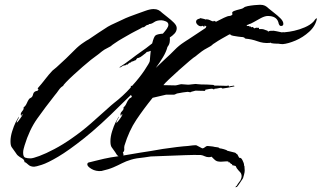

<svg xmlns="http://www.w3.org/2000/svg" viewBox="-20 -641 1349 805"><path d="M966 144 973 137Q977 129 983 122Q989 115 991 108Q992 105 992.5 102.5Q993 100 993 98Q993 87 986 80Q979 73 974 66Q972 64 971 61Q970 58 968 55L952 51L954 47H953Q948 47 944.5 42Q941 37 937 40Q937 37 938 36Q929 35 921.5 36Q914 37 906 37Q902 37 898 36.5Q894 36 890 35Q884 33 877.5 26.5Q871 20 867 16Q864 17 861.5 17.5Q859 18 856 18Q846 18 838 14Q830 10 822 9Q797 8 757.5 9.5Q718 11 678 12.5Q638 14 612 15L585 19Q551 22 529.5 28.5Q508 35 491.5 43.5Q475 52 455.5 60.5Q436 69 405 76Q382 78 364 67.5Q346 57 346 48Q346 40 357 39Q361 38 379 33.5Q397 29 416.5 24.5Q436 20 444 19L477 14Q475 12 474 12Q470 9 468 5Q466 1 463 -3Q453 -17 448 -24Q443 -31 443 -49Q443 -68 450 -90.5Q457 -113 465 -129Q467 -133 471.5 -140.5Q476 -148 476 -151H478Q476 -144 472 -138.5Q468 -133 468 -125H469V-126Q473 -129 483 -143Q493 -157 493 -161L492 -162H490Q490 -158 487 -155Q485 -159 485 -161Q485 -168 490.5 -173.5Q496 -179 498 -184V-191Q505 -196 510 -207.5Q515 -219 521 -226Q523 -229 527 -230.5Q531 -232 533 -236L529 -243L487 -202Q399 -114 333.5 -62Q268 -10 224 16Q180 42 155 50Q130 58 123 58Q107 58 97.5 48.5Q88 39 83 39Q82 28 72.5 23Q63 18 56 12Q52 9 49.5 5Q47 1 44 -3Q34 -17 29 -24Q24 -31 24 -49Q24 -68 31 -90.5Q38 -113 46 -129Q48 -133 52.5 -140.5Q57 -148 58 -151H59Q58 -144 54 -138.5Q50 -133 50 -126Q54 -129 64 -143Q74 -157 75 -161Q74 -161 73.5 -161.5Q73 -162 74 -162H72Q71 -161 71 -159Q71 -157 69 -155Q67 -159 67 -161Q67 -168 72 -173.5Q77 -179 79 -184V-191Q87 -196 92 -207.5Q97 -219 102 -226Q105 -229 108.5 -230.5Q112 -232 115 -236Q118 -241 119 -246.5Q120 -252 125 -256Q129 -259 135 -260Q141 -261 141 -268L138 -267L139 -272Q155 -290 169.5 -309Q184 -328 200 -345Q204 -349 208.5 -352Q213 -355 217 -359Q227 -368 237 -377.5Q247 -387 257 -396Q275 -413 293 -431.5Q311 -450 331 -463Q336 -467 341.5 -470Q347 -473 352 -476Q372 -490 392 -503Q412 -516 432 -529Q446 -537 461 -543.5Q476 -550 490 -557Q506 -565 523 -571.5Q540 -578 557 -584Q571 -589 590.5 -596Q610 -603 624 -603Q636 -603 644 -599Q652 -595 660 -587Q668 -580 682.5 -569Q697 -558 709 -546Q721 -534 721 -523Q721 -510 711.5 -500Q702 -490 692 -484Q693 -475 691.5 -464.5Q690 -454 682 -444Q677 -424 663.5 -401.5Q650 -379 633 -356L636 -359L675 -396Q694 -413 712 -431.5Q730 -450 750 -463Q755 -467 760.5 -470Q766 -473 770 -476L844 -525H843V-529H845L846 -530L838 -534L836 -528Q834 -529 830 -533Q820 -528 811 -535Q802 -542 802 -550Q802 -560 817 -563Q817 -563 818 -564Q819 -565 820 -565Q823 -564 831.5 -562.5Q840 -561 840 -559Q840 -559 841.5 -559.5Q843 -560 844 -560H846Q853 -560 860 -556.5Q867 -553 874 -551L877 -554Q879 -553 881 -552Q883 -551 886 -550Q903 -559 919 -566.5Q935 -574 941 -574Q946 -574 951 -577Q956 -580 954 -584Q951 -591 961.5 -595Q972 -599 985 -602Q998 -605 1001 -608Q1006 -613 1019 -615.5Q1032 -618 1047 -619.5Q1062 -621 1071 -621Q1083 -621 1091 -617Q1099 -613 1107 -605Q1115 -598 1129.5 -587Q1144 -576 1156 -564Q1168 -552 1168 -541Q1168 -532 1158 -532Q1150 -532 1147 -548Q1139 -574 1103 -574Q1091 -574 1074.5 -565.5Q1058 -557 1044 -548.5Q1030 -540 1023 -540L1021 -537Q1016 -537 1014 -536Q1015 -532 1017.5 -532Q1020 -532 1022 -532H1025L1026 -527Q1026 -527 1026 -527.5Q1026 -528 1027 -527V-532Q1029 -531 1031 -529Q1033 -527 1035 -526Q1035 -527 1035.5 -527Q1036 -527 1036 -527Q1037 -527 1037 -527.5Q1037 -528 1038 -528Q1041 -528 1042.5 -525.5Q1044 -523 1047 -522V-521L1048 -523L1055 -525Q1059 -524 1060.5 -524.5Q1062 -525 1066 -524V-519H1078Q1083 -519 1086.5 -517.5Q1090 -516 1096 -514Q1102 -513 1102.5 -511Q1103 -509 1105 -508V-509Q1110 -512 1116 -512Q1128 -513 1139.5 -510Q1151 -507 1163 -505Q1165 -507 1168.5 -506Q1172 -505 1175 -506Q1191 -507 1213.5 -512Q1236 -517 1258 -526.5Q1280 -536 1293 -549Q1297 -553 1300.5 -558.5Q1304 -564 1309 -564Q1303 -532 1276.5 -508Q1250 -484 1219 -471Q1188 -458 1166 -456Q1162 -456 1156.5 -456.5Q1151 -457 1146 -458H1139Q1134 -458 1128.5 -458.5Q1123 -459 1118 -460Q1118 -460 1117 -460.5Q1116 -461 1116 -462H1114Q1113 -461 1109 -461Q1084 -459 1059.5 -468Q1035 -477 1009 -479L1008 -480H1007Q1006 -483 1001.5 -484.5Q997 -486 995 -486H991Q990 -486 978.5 -487.5Q967 -489 957 -491Q947 -493 947 -496L942 -497Q926 -488 910 -479Q894 -470 878 -459Q874 -457 870.5 -453.5Q867 -450 862 -447L837 -433Q836 -433 826.5 -426Q817 -419 808.5 -412Q800 -405 800 -405Q794 -402 774.5 -385.5Q755 -369 731.5 -348Q708 -327 689 -309Q670 -291 665 -284L715 -283Q719 -283 728 -285.5Q737 -288 741 -288Q744 -288 754 -287Q764 -286 767 -286H772Q775 -286 785.5 -287.5Q796 -289 800 -289Q802 -289 810 -288Q818 -287 823 -287Q834 -287 848.5 -286.5Q863 -286 874 -285Q876 -285 877 -283.5Q878 -282 882 -282Q885 -282 895.5 -282Q906 -282 916.5 -281.5Q927 -281 929 -281Q934 -281 938 -283Q938 -281 941 -278Q945 -280 950.5 -280.5Q956 -281 961 -282Q961 -282 962 -281Q963 -280 963 -279Q951 -276 934 -273Q917 -270 914 -270Q911 -270 910 -271.5Q909 -273 906 -273Q903 -273 895 -271Q887 -269 880 -269Q878 -268 878 -266Q876 -266 873.5 -267.5Q871 -269 868 -269Q866 -269 858 -268Q850 -267 842 -265Q840 -265 840 -260Q830 -260 815 -260.5Q800 -261 800 -261L789 -258Q789 -258 785 -257Q781 -256 778 -254Q776 -254 773 -255Q770 -256 767 -256Q764 -256 747 -253.5Q730 -251 722 -249Q719 -248 715.5 -246Q712 -244 708 -244H676L620 -231Q582 -184 551.5 -138.5Q521 -93 502 -31Q500 -24 501 -16Q502 -8 495 -1Q499 5 497 11L568 -1Q579 -3 590.5 -4.5Q602 -6 613 -8Q633 -12 662.5 -16.5Q692 -21 721.5 -24.5Q751 -28 768 -29Q774 -30 788.5 -31.5Q803 -33 805 -31L828 -19H829Q834 -19 839.5 -24Q845 -29 850 -29Q858 -28 865.5 -27.5Q873 -27 880 -25Q885 -24 891.5 -23.5Q898 -23 901 -19Q906 -19 918.5 -15.5Q931 -12 933 -9L965 -1Q968 0 970 2.5Q972 5 975 6L982 19L984 21Q991 19 996.5 30.5Q1002 42 1003 47V54L1004 53Q1005 54 1005 58Q1005 62 1005.5 66Q1006 70 1006 74Q1006 81 1003 92L999 106Q995 112 986.5 125Q978 138 973 143ZM108 23Q118 23 145 13Q172 3 208 -16Q244 -35 281 -61Q323 -90 360 -122.5Q397 -155 424 -179.5Q451 -204 459 -210Q476 -223 494 -239.5Q512 -256 528 -274L529 -282L533 -280Q565 -315 586 -346.5Q607 -378 608 -385Q609 -398 610 -408.5Q611 -419 612 -428Q600 -423 594 -423V-421Q587 -416 577.5 -408Q568 -400 560 -398Q558 -397 555 -397L550 -390V-389Q545 -388 541 -385.5Q537 -383 532 -383Q529 -378 523 -378Q522 -376 519 -374.5Q516 -373 515 -370H514L511 -371Q508 -367 504 -367Q500 -367 495 -365Q494 -364 489 -361Q484 -358 482 -358H481L482 -360Q506 -375 528.5 -392.5Q551 -410 574 -426Q588 -435 618 -459Q625 -487 632 -492.5Q639 -498 663 -500Q673 -511 679.5 -520.5Q686 -530 686 -537Q686 -547 675 -551.5Q664 -556 656 -556Q637 -556 626 -548Q615 -540 604 -540L603 -537Q595 -537 589.5 -531.5Q584 -526 576 -526Q574 -524 564.5 -519Q555 -514 545 -509Q535 -504 530 -501Q513 -491 495 -481Q477 -471 460 -459Q456 -457 452 -453.5Q448 -450 444 -447L418 -433Q417 -433 408 -426Q399 -419 390.5 -412Q382 -405 381 -405Q376 -402 361 -390Q346 -378 326.5 -361Q307 -344 288.5 -327Q270 -310 257.5 -297Q245 -284 245 -281Q235 -276 226 -263Q217 -250 210 -242Q169 -190 136 -143.5Q103 -97 83 -31Q81 -24 79 -16.5Q77 -9 77 -1Q77 17 86 20Q95 23 108 23Z"/></svg>

Font: Cherish
Style: Regular
Weight: 400
Designer: Robert E. Leuschke
Foundry: Robert E. Leuschke
Version: Version 1.005